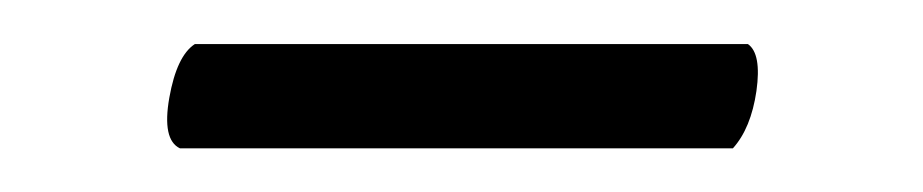

<svg xmlns="http://www.w3.org/2000/svg" viewBox="-20 -632 423 88"><path d="M69.3 -611.8H322.8Q329.1 -607.4 326.7 -590.3Q324.2 -573.2 315.9 -564H62.5Q54.2 -567.9 57.6 -587.2Q61 -606.4 69.3 -611.8Z"/></svg>

Font: Crimson
Style: Regular
Weight: 400
Version: Version 0.8